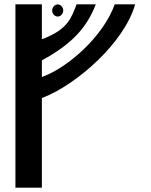

<svg xmlns="http://www.w3.org/2000/svg" viewBox="-20 -880 694 885"><path d="M173 -428.1 177.7 -429.9C335.8 -491.3 554.1 -685.1 602.9 -860H508.9C454.6 -709.7 292.9 -570.8 182.6 -528.8L173 -525.2V-601.5L176.8 -603.7C304.4 -674.3 377.1 -745.2 421.6 -860H332.9C309.5 -798.6 292.8 -746.1 182.7 -702.8L173 -699.1V-860H51.1V-15H173ZM246 -803.8C259.5 -803.8 271.5 -816.4 271.5 -831.7C271.5 -847 259.5 -859.6 246 -859.6C232.5 -859.6 220.5 -847 220.5 -831.7C220.5 -816.4 232.5 -803.8 246 -803.8Z"/></svg>

Font: Stormning
Style: Light
Weight: 400
Designer: Robert Jablonski, Mew Too
Foundry: Cannot Into Space Fonts
Version: Version 0.90